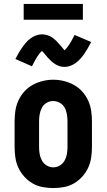

<svg xmlns="http://www.w3.org/2000/svg" viewBox="-20 -945 540 973"><path d="M250 8Q223 8 196 3Q169 -2 145.5 -15.5Q122 -29 103.5 -49.5Q85 -70 73.5 -94.5Q62 -119 58 -146Q54 -173 54 -200V-330Q54 -357 58 -384Q62 -411 73.5 -436Q85 -461 103.5 -481.5Q122 -502 146 -515Q170 -528 196.5 -534.5Q223 -541 250 -541Q277 -541 303.5 -534.5Q330 -528 354 -515Q378 -502 396.5 -481.5Q415 -461 426.5 -436Q438 -411 442 -384Q446 -357 446 -330V-200Q446 -173 442 -146Q438 -119 426.5 -94.5Q415 -70 396.5 -49.5Q378 -29 354.5 -15.5Q331 -2 304 3Q277 8 250 8ZM250 -97Q268 -97 283.5 -106.5Q299 -116 307.5 -131.5Q316 -147 319 -164.5Q322 -182 322 -200V-330Q322 -348 319 -366Q316 -384 307.5 -399.5Q299 -415 283 -424Q267 -433 249 -433Q231 -433 215.5 -423.5Q200 -414 192 -398.5Q184 -383 181 -365.5Q178 -348 178 -330V-200Q178 -182 181 -164.5Q184 -147 192.5 -131.5Q201 -116 216.5 -106.5Q232 -97 250 -97ZM307 -606Q294 -606 282.5 -609.5Q271 -613 260.5 -619.5Q250 -626 240.5 -634.5Q231 -643 223.5 -651.5Q216 -660 207 -671Q198 -682 193 -687Q180 -676 168.5 -657.5Q157 -639 142 -609L58 -646Q67 -664 76 -679Q85 -694 93.5 -706Q102 -718 111.5 -729Q121 -740 133.5 -749.5Q146 -759 161.5 -765Q177 -771 193 -771Q199 -771 205 -770Q211 -769 217 -767.5Q223 -766 229 -763.5Q235 -761 240 -758Q245 -755 249.5 -751.5Q254 -748 259 -743.5Q264 -739 268.5 -734.5Q273 -730 276.5 -725.5Q280 -721 284 -717Q288 -713 292 -708Q296 -703 300 -698Q304 -693 307 -690Q320 -702 331.5 -720Q343 -738 358 -768L442 -732Q433 -714 424 -699Q415 -684 406.5 -671.5Q398 -659 388.5 -648.5Q379 -638 366.5 -628Q354 -618 338.5 -612Q323 -606 307 -606ZM100 -845V-925H400V-845Z"/></svg>

Font: Iosevka Slab Extrabold
Style: Regular
Weight: 800
Monospace: yes
Designer: Belleve Invis
Foundry: Belleve Invis
Version: Version 11.1.1; ttfautohint (v1.8.3)